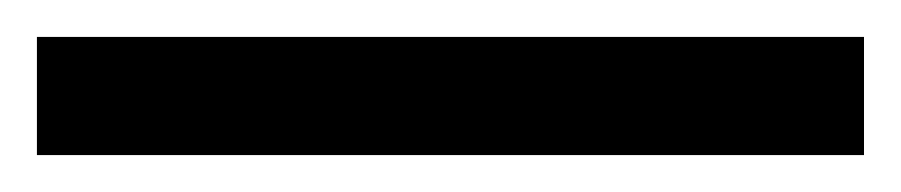

<svg xmlns="http://www.w3.org/2000/svg" viewBox="-22 70 488 104"><path d="M-2 154V90H446V154Z"/></svg>

Font: Noto Sans Tamil
Style: Regular
Weight: 400
Designer: Jelle Bosma - Monotype Design Team
Foundry: Monotype Imaging Inc.
Version: Version 2.003